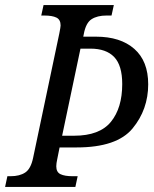

<svg xmlns="http://www.w3.org/2000/svg" viewBox="-39 -734 606 754"><path d="M-10 -42H3Q38 -42 60 -56.5Q82 -71 91 -114L194 -603Q199 -628 199 -634Q199 -657 182.5 -665Q166 -673 135 -673H123L132 -714H408L399 -673H379Q343 -673 320.5 -658.5Q298 -644 290 -600L288 -590H338Q434 -590 488.5 -542Q543 -494 543 -403Q543 -304 481.5 -229.5Q420 -155 262 -155H195L186 -110Q182 -92 182 -81Q182 -58 198.5 -50Q215 -42 246 -42H266L257 0H-19ZM252 -201Q352 -201 396.5 -255.5Q441 -310 441 -404Q441 -477 409.5 -510Q378 -543 316 -543H277L205 -201Z"/></svg>

Font: Noto Serif Narrow
Style: Italic
Weight: 400
Width: 4
Italic angle: -12°
Designer: Monotype Design Team
Foundry: Monotype Imaging Inc.
Version: Version 1.001